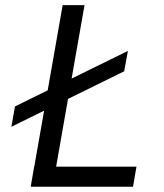

<svg xmlns="http://www.w3.org/2000/svg" viewBox="-20 -713 626 733"><path d="M23.4 -229 148.4 -290.5 110.8 -76.7H110.4L97.2 0H487.8L501 -76.7H194.3L239.7 -335.4L454.1 -440.9L468.3 -518.6L253.4 -413.1L302.7 -693.4H219.2L162.1 -368.2L37.1 -306.6Z"/></svg>

Font: Cascadia Code PL SemiLight
Style: Italic
Weight: 350
Italic angle: -10°
Monospace: yes
Designer: Aaron Bell
Foundry: Saja Typeworks
Version: Version 2404.023